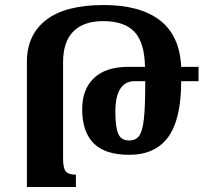

<svg xmlns="http://www.w3.org/2000/svg" viewBox="-20 -744 815 764"><path d="M770 -478V-421H701Q701 -270 649.5 -199Q598 -128 494 -128Q398 -128 352.5 -174Q307 -220 307 -309Q307 -389 354 -433.5Q401 -478 491 -478H557Q555 -576 514.5 -618Q474 -660 391 -660Q313 -660 272 -619Q231 -578 231 -496V-114Q231 -74 242 -61.5Q253 -49 282 -49V0H87V-498Q87 -605 163.5 -664.5Q240 -724 393 -724Q537 -724 616 -663.5Q695 -603 701 -478ZM558 -421H515Q478 -421 458.5 -390.5Q439 -360 439 -300Q439 -238 450.5 -211.5Q462 -185 494 -185Q520 -185 533.5 -203Q547 -221 552.5 -270.5Q558 -320 558 -421Z"/></svg>

Font: Noto Serif Armenian SmBd Narrow
Style: Regular
Weight: 600
Width: 4
Designer: Monotype Design team
Foundry: Monotype Imaging Inc.
Version: Version 1.000